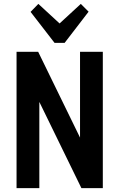

<svg xmlns="http://www.w3.org/2000/svg" viewBox="-20 -966 614 986"><path d="M508 -700V0H398L134 -541H182V0H65V-700H176L440 -159H391V-700ZM435 -906 312 -746H260L137 -905L177 -946L317 -817H255L395 -946Z"/></svg>

Font: Pathway Extreme Condensed SemiBold
Style: Regular
Weight: 600
Width: 3
Version: Version 1.001;gftools[0.9.26]